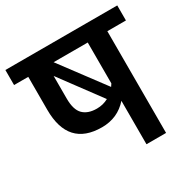

<svg xmlns="http://www.w3.org/2000/svg" viewBox="-176 -838 973 984"><g transform="rotate(-30 311.0 -345.5)"><path d="M642 -691V-602H532V0H416V-257Q356 -189 263 -189Q64 -189 64 -407V-602H-20V-691ZM416 -602H214L406 -345Q410 -350 416 -360ZM179 -407Q179 -341 207 -313Q235 -285 288 -285Q325 -285 356 -302L179 -541Z"/></g></svg>

Font: FiraGO Medium
Style: Regular
Weight: 500
Designer: bBox Type
Foundry: bBox Type GmbH
Version: Version 1.001;PS 001.001;hotconv 1.0.88;makeotf.lib2.5.64775